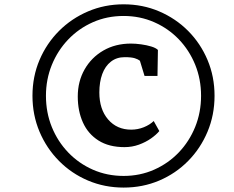

<svg xmlns="http://www.w3.org/2000/svg" viewBox="-20 -933 1086 890"><path d="M130.5 -489Q130.5 -578 163.2 -655Q196 -732 253.8 -789.8Q311.5 -847.5 388.2 -880.2Q465 -913 553 -913Q641.5 -913 718 -880.2Q794.5 -847.5 852 -789.8Q909.5 -732 942 -655Q974.5 -578 974.5 -489Q974.5 -400 942 -322.5Q909.5 -245 852 -186.8Q794.5 -128.5 718 -96Q641.5 -63.5 553 -63.5Q465 -63.5 388.2 -96Q311.5 -128.5 253.8 -186.8Q196 -245 163.2 -322.5Q130.5 -400 130.5 -489ZM193 -489Q193 -411.5 220.2 -344.2Q247.5 -277 296.5 -226Q345.5 -175 411.2 -146.2Q477 -117.5 553 -117.5Q629 -117.5 694.5 -146.5Q760 -175.5 808.8 -226.5Q857.5 -277.5 884.8 -344.8Q912 -412 912 -489Q912 -566 884.8 -633Q857.5 -700 808.8 -750.8Q760 -801.5 694.5 -830.2Q629 -859 553 -859Q476 -859 410.5 -830Q345 -801 296.2 -750Q247.5 -699 220.2 -632Q193 -565 193 -489ZM557 -251Q485 -251 436.8 -281.5Q388.5 -312 364.5 -365Q340.5 -418 340.5 -486Q340.5 -555.5 372 -611Q403.5 -666.5 459.2 -698.8Q515 -731 587 -731Q608.5 -731 634 -727.5Q659.5 -724 681 -717.5Q702.5 -711 712 -701.5L710 -581H650L628.5 -651.5Q620.5 -658 605 -663Q589.5 -668 558 -668Q520.5 -668 494 -647.2Q467.5 -626.5 454 -589.8Q440.5 -553 440.5 -504.5Q440.5 -426.5 481.2 -379.2Q522 -332 588 -332Q618.5 -332 646.5 -343.2Q674.5 -354.5 692.5 -372L718.5 -325.5Q704.5 -308.5 680 -291.2Q655.5 -274 624 -262.5Q592.5 -251 557 -251Z"/></svg>

Font: Merriweather 36pt SemiBold
Style: Italic
Weight: 600
Italic angle: -7.8°
Version: Version 2.101